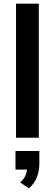

<svg xmlns="http://www.w3.org/2000/svg" viewBox="-20 -756 301 1054"><path d="M68 0V-736H193V0ZM139 278 91 246Q114 224 121.5 203.5Q129 183 129 160L157 175H65V73H196V140Q196 181 183 215.5Q170 250 139 278Z"/></svg>

Font: Mulish ExtraLight
Style: Regular
Weight: 200
Designer: Vernon Adams
Foundry: Vernon Adams
Version: Version 3.603